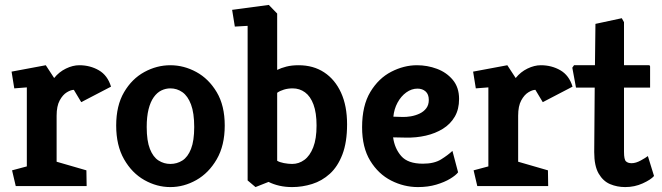

<svg xmlns="http://www.w3.org/2000/svg" viewBox="-20 -756 2688 780"><path d="M44 0 29 -64 89 -80V-401L38 -397L27 -465L166 -491L200 -439Q220 -464 248 -477.5Q276 -491 302 -491Q346 -491 381.5 -470.5Q417 -450 431 -404L310 -341L280 -391Q268 -391 251.5 -381Q235 -371 222.5 -348Q210 -325 210 -286V-99L331 -64L332 0Z M672 4Q617 4 566.5 -24.5Q516 -53 484 -109Q452 -165 452 -246Q452 -327 484 -381.5Q516 -436 566.5 -463.5Q617 -491 672 -491Q727 -491 777.5 -463.5Q828 -436 860.5 -381.5Q893 -327 893 -246Q893 -165 860.5 -109Q828 -53 777.5 -24.5Q727 4 672 4ZM672 -90Q699 -90 721 -104Q743 -118 756 -151Q769 -184 769 -240Q769 -297 756 -331.5Q743 -366 721 -381.5Q699 -397 672 -397Q653 -397 635.5 -388.5Q618 -380 604.5 -361Q591 -342 583.5 -312Q576 -282 576 -240Q576 -184 589 -151Q602 -118 624 -104Q646 -90 672 -90Z M1018 4 986 -23V-651L934 -648L923 -716L1072 -736L1106 -701V-472Q1122 -480 1143.5 -485.5Q1165 -491 1193 -491Q1253 -491 1297 -462Q1341 -433 1365.5 -379.5Q1390 -326 1390 -251Q1390 -178 1371 -128.5Q1352 -79 1320 -50Q1288 -21 1248 -8.5Q1208 4 1167 4Q1139 4 1115 -1.5Q1091 -7 1071 -17ZM1167 -90Q1194 -90 1216.5 -106.5Q1239 -123 1252.5 -157.5Q1266 -192 1266 -246Q1266 -298 1253.5 -331.5Q1241 -365 1219 -381Q1197 -397 1169 -397Q1150 -397 1133.5 -392Q1117 -387 1106 -379V-103Q1115 -97 1133 -93.5Q1151 -90 1167 -90Z M1678 4Q1621 4 1569 -22.5Q1517 -49 1484 -103Q1451 -157 1451 -239Q1451 -327 1484.5 -382.5Q1518 -438 1569.5 -464.5Q1621 -491 1674 -491Q1716 -491 1755 -476.5Q1794 -462 1819.5 -431.5Q1845 -401 1845 -354Q1845 -312 1827.5 -282Q1810 -252 1779.5 -233Q1749 -214 1710 -205Q1671 -196 1628 -197L1577 -198Q1583 -153 1610 -122Q1637 -91 1698 -91Q1744 -91 1772 -108.5Q1800 -126 1818 -143L1841 -56Q1832 -44 1809 -30Q1786 -16 1752.5 -6Q1719 4 1678 4ZM1578 -282 1611 -281Q1630 -280 1649.5 -283.5Q1669 -287 1685.5 -295Q1702 -303 1712 -316.5Q1722 -330 1722 -350Q1722 -373 1709 -384.5Q1696 -396 1676 -396Q1652 -396 1630.5 -380.5Q1609 -365 1595 -339Q1581 -313 1578 -282Z M1919 0 1904 -64 1964 -80V-401L1913 -397L1902 -465L2041 -491L2075 -439Q2095 -464 2123 -477.5Q2151 -491 2177 -491Q2221 -491 2256.5 -470.5Q2292 -450 2306 -404L2185 -341L2155 -391Q2143 -391 2126.5 -381Q2110 -371 2097.5 -348Q2085 -325 2085 -286V-99L2206 -64L2207 0Z M2520 4Q2487 4 2458.5 -8Q2430 -20 2412 -51Q2394 -82 2394 -138L2396 -400H2320L2305 -481L2312 -491H2397L2399 -659L2506 -682L2515 -666V-491H2616Q2621 -491 2621 -485V-400H2515V-139Q2515 -108 2523 -100.5Q2531 -93 2546 -93Q2563 -93 2583 -104Q2603 -115 2612 -122L2637 -41Q2624 -26 2591 -11Q2558 4 2520 4Z"/></svg>

Font: Kreon
Style: Bold
Weight: 700
Designer: Julia Petretta
Foundry: Julia Petretta and Eli Heuer
Version: Version 2.002